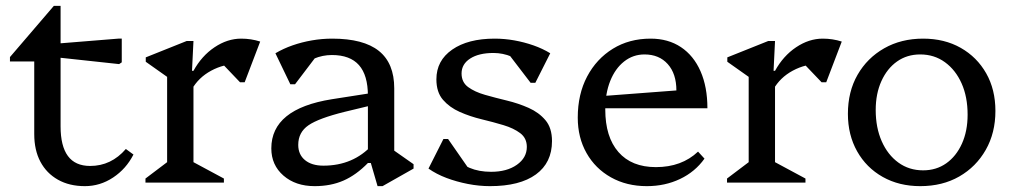

<svg xmlns="http://www.w3.org/2000/svg" viewBox="-20 -624 3465 656"><path d="M270 12Q217 12 178 -10Q139 -32 118 -71.5Q97 -111 97 -166V-469L140 -414H14V-429L164 -604H187V-192Q187 -125 212 -91Q237 -57 288 -57Q360 -57 410 -115L436 -96Q411 -47 366.5 -17.5Q322 12 270 12ZM387 -405 174 -428V-475L384 -492H396V-411Z M477 0V-14L567 -82L551 -54V-394L594 -331L478 -413V-428L618 -484H641L636 -382H641V-52L626 -78L745 -14V0ZM635 -318 626 -382H641Q669 -433 713 -462.5Q757 -492 804 -492Q838 -492 869 -482L816 -343H800L715 -432L796 -406Q745 -406 701.5 -382.5Q658 -359 635 -318Z M1270 12 1247 -67H1237V-297Q1237 -367 1206.5 -401.5Q1176 -436 1114 -436Q1082 -436 1052.5 -423.5Q1023 -411 1004 -389L1010 -469H1089L988 -336H972L921 -442Q948 -458 979.5 -469Q1011 -480 1045.5 -486Q1080 -492 1115 -492Q1222 -492 1274.5 -450Q1327 -408 1327 -322V-81L1286 -138L1393 -63V-48L1287 12ZM1055 12Q990 12 948.5 -24Q907 -60 907 -117Q907 -252 1114 -285L1274 -310V-270L1158 -242Q1069 -220 1034 -196Q999 -172 999 -129Q999 -96 1022 -77Q1045 -58 1085 -58Q1187 -58 1252 -129V-67H1237Q1197 -26 1153.5 -7Q1110 12 1055 12Z M1654 12Q1617 12 1578.5 4.5Q1540 -3 1505.5 -16Q1471 -29 1444 -48L1495 -149H1511L1600 -21H1533L1527 -94Q1553 -64 1584.5 -50.5Q1616 -37 1658 -37Q1712 -37 1746 -61Q1780 -85 1780 -122Q1780 -152 1757.5 -169Q1735 -186 1700 -196.5Q1665 -207 1625.5 -216.5Q1586 -226 1551 -241.5Q1516 -257 1493.5 -283Q1471 -309 1471 -353Q1471 -417 1525 -454.5Q1579 -492 1670 -492Q1704 -492 1737.5 -486Q1771 -480 1802.5 -469Q1834 -458 1860 -442L1809 -341H1793L1695 -469H1771L1777 -396Q1758 -418 1728 -430.5Q1698 -443 1666 -443Q1616 -443 1586.5 -424Q1557 -405 1557 -373Q1557 -343 1579.5 -326.5Q1602 -310 1637 -300Q1672 -290 1711.5 -280.5Q1751 -271 1786 -255.5Q1821 -240 1843.5 -213.5Q1866 -187 1866 -142Q1866 -68 1811 -28Q1756 12 1654 12Z M2190 12Q2121 12 2067.5 -18Q2014 -48 1984 -101Q1954 -154 1954 -222Q1954 -302 1986 -362.5Q2018 -423 2074 -457.5Q2130 -492 2203 -492Q2263 -492 2306.5 -463Q2350 -434 2373.5 -380.5Q2397 -327 2397 -254H2014V-294L2291 -315Q2291 -372 2261.5 -405Q2232 -438 2182 -438Q2143 -438 2112.5 -414Q2082 -390 2065 -347.5Q2048 -305 2048 -250Q2048 -156 2093 -104.5Q2138 -53 2221 -53Q2309 -53 2365 -106L2387 -82Q2355 -37 2303.5 -12.5Q2252 12 2190 12Z M2464 0V-14L2554 -82L2538 -54V-394L2581 -331L2465 -413V-428L2605 -484H2628L2623 -382H2628V-52L2613 -78L2732 -14V0ZM2622 -318 2613 -382H2628Q2656 -433 2700 -462.5Q2744 -492 2791 -492Q2825 -492 2856 -482L2803 -343H2787L2702 -432L2783 -406Q2732 -406 2688.5 -382.5Q2645 -359 2622 -318Z M3124 12Q3052 12 2996 -19.5Q2940 -51 2908.5 -107Q2877 -163 2877 -235Q2877 -311 2910 -368.5Q2943 -426 3001 -459Q3059 -492 3134 -492Q3207 -492 3262.5 -460.5Q3318 -429 3349.5 -373.5Q3381 -318 3381 -245Q3381 -170 3348 -112Q3315 -54 3257.5 -21Q3200 12 3124 12ZM3134 -42Q3179 -42 3213 -66Q3247 -90 3266.5 -133Q3286 -176 3286 -232Q3286 -293 3265.5 -339Q3245 -385 3208.5 -411.5Q3172 -438 3124 -438Q3079 -438 3045 -414Q3011 -390 2991.5 -347Q2972 -304 2972 -248Q2972 -188 2992.5 -141.5Q3013 -95 3049.5 -68.5Q3086 -42 3134 -42Z"/></svg>

Font: Platypi Light
Style: Regular
Weight: 300
Designer: David Sargent
Foundry: Bolt Cutter Type
Version: Version 1.200